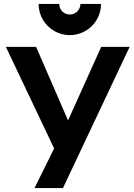

<svg xmlns="http://www.w3.org/2000/svg" viewBox="-20 -959 681 979"><path d="M156 0H301L641 -720H496L327 -345L164 -720H10L256 -202ZM177 -939C177 -851 248 -780 336 -780C424 -780 495 -851 495 -939H390C390 -909 366 -885 336 -885C306 -885 282 -909 282 -939Z"/></svg>

Font: Eudonet ExtraBold
Style: Regular
Weight: 800
Designer: Mikhail Sharanda
Foundry: Mikhail Sharanda
Version: Version 4.503;Glyphs 3.1.2 (3151)